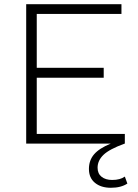

<svg xmlns="http://www.w3.org/2000/svg" viewBox="-20 -680 652 909"><path d="M583 189Q553 209 505 209Q458 209 429.5 185.5Q401 162 401 120Q401 79 425.5 50.5Q450 22 504 0H129H104V-660H154H555V-614H154V-359H471V-312H154V-46H571V0H570Q498 26 470 53Q442 80 442 114Q442 142 461 157Q480 172 511 172Q549 172 571 156Z"/></svg>

Font: Work Sans Light
Style: Regular
Weight: 300
Designer: Wei Huang
Foundry: Wei Huang
Version: Version 1.500